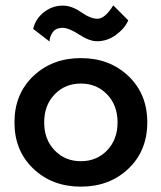

<svg xmlns="http://www.w3.org/2000/svg" viewBox="-20 -687 603 717"><path d="M104.5 -57Q34 -124 34 -230Q34 -336 104.5 -403Q175 -470 282 -470Q389 -470 459.5 -403Q530 -336 530 -230Q530 -124 459.5 -57Q389 10 282 10Q175 10 104.5 -57ZM184 -334.5Q145 -294 145 -230Q145 -166 184 -125.5Q223 -85 282 -85Q341 -85 380 -125.5Q419 -166 419 -230Q419 -294 380 -334.5Q341 -375 282 -375Q223 -375 184 -334.5ZM104 -579Q112 -616 143.5 -641Q175 -666 214 -666Q248 -666 283 -641.5Q318 -617 344 -617Q372 -617 403 -667L459 -611Q446 -581 413.5 -557Q381 -533 342 -533Q314 -533 275.5 -558Q237 -583 214 -583Q188 -583 176.5 -566Q165 -549 165 -532Z"/></svg>

Font: Renner* Medium
Style: Medium
Weight: 500
Version: Version 003.000 ; ttfautohint (v0.97) -l 8 -r 50 -G 200 -x 1